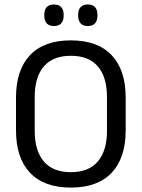

<svg xmlns="http://www.w3.org/2000/svg" viewBox="-20 -833 638 865"><path d="M299.1 12.1Q178.1 12.1 115.1 -54.7Q52.1 -121.6 52.1 -245.8V-393.5Q52.1 -517.4 115.1 -584.3Q178.1 -651.1 299.1 -651.1Q420.1 -651.1 483.1 -584.3Q546.2 -517.4 546.2 -393.5V-245.8Q546.2 -121.6 483.1 -54.7Q420.1 12.1 299.1 12.1ZM299.1 -57.3Q379.9 -57.3 420.9 -105.7Q461.9 -154.2 461.9 -242.7V-396.8Q461.9 -485.7 420.9 -533.7Q379.9 -581.7 299.1 -581.7Q218.4 -581.7 177.4 -533.7Q136.4 -485.7 136.4 -396.8V-242.7Q136.4 -154.2 177.4 -105.7Q218.4 -57.3 299.1 -57.3ZM222.9 -715.7Q201.3 -715.7 190.3 -728Q179.4 -740.2 179.4 -762.9V-766.3Q179.4 -788.7 190.3 -800.7Q201.3 -812.8 222.9 -812.8Q245.3 -812.8 256 -800.7Q266.8 -788.7 266.8 -766.3V-762.9Q266.8 -740.2 256 -728Q245.3 -715.7 222.9 -715.7ZM375.6 -715.7Q353.6 -715.7 342.9 -728Q332.1 -740.2 332.1 -762.9V-766.3Q332.1 -788.7 342.9 -800.7Q353.6 -812.8 375.6 -812.8Q397.5 -812.8 408.2 -800.7Q419 -788.7 419 -766.3V-762.9Q419 -740.2 408.2 -728Q397.5 -715.7 375.6 -715.7Z"/></svg>

Font: Anek Gujarati Medium
Style: Regular
Weight: 500
Designer: Mrunmayee Ghaisas (Gujarati), Yesha Goshar (Latin)
Foundry: Ek Type
Version: Version 1.003